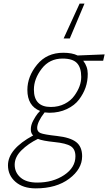

<svg xmlns="http://www.w3.org/2000/svg" viewBox="-20 -800 597 1059"><path d="M419 -780H446L365 -588H331ZM329 -509Q378 -509 408 -494L557 -500L549 -465H439Q464 -433 464 -392.5Q464 -352 452 -317.5Q440 -283 416 -251Q392 -219 349 -198.5Q306 -178 252 -178L226 -180Q185 -127 185 -94Q185 -74 203.5 -66Q222 -58 294.5 -50Q367 -42 400 -16.5Q433 9 433 62Q433 132 362 185.5Q291 239 177 239Q107 239 65.5 203Q24 167 24 112Q24 22 163 -53Q150 -64 150 -87Q150 -110 163 -134.5Q176 -159 188 -174L201 -188Q131 -216 131 -304Q131 -378 184.5 -443.5Q238 -509 329 -509ZM185 207Q272 207 334 165.5Q396 124 396 62Q396 23 370.5 6.5Q345 -10 280 -16.5Q215 -23 189 -34Q136 -8 98.5 29Q61 66 61 108.5Q61 151 93 179Q125 207 185 207ZM260 -210Q303 -210 337 -227.5Q371 -245 390 -272Q428 -324 428 -375.5Q428 -427 404.5 -452Q381 -477 325 -477Q253 -477 210 -421Q167 -365 167 -306Q167 -210 260 -210Z"/></svg>

Font: Titillium Web ExtraLight
Style: Italic
Weight: 275
Italic angle: -13°
Version: Version 1.002;PS 57.000;hotconv 1.0.70;makeotf.lib2.5.55311